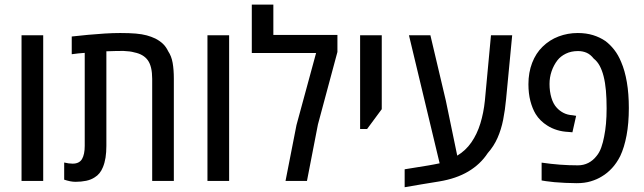

<svg xmlns="http://www.w3.org/2000/svg" viewBox="-20 -783 2788 831"><path d="M73.2 0V-630.4H167V0Z M306.6 3.9Q295.9 3.9 283.4 1.5Q271 -1 257.8 -5.4V-79.6Q277.8 -74.7 294.4 -74.7Q323.2 -74.7 335 -94.7Q346.7 -114.7 346.7 -151.9V-554.2Q332.5 -553.2 318.4 -551.8Q304.2 -550.3 290.5 -548.3V-625Q324.7 -628.9 361.3 -632.3Q397.9 -635.7 433.6 -637.9Q469.2 -640.1 500.5 -640.1Q540.5 -640.1 567.9 -637.7Q595.2 -635.3 615 -629.9Q634.8 -624.5 652.3 -616.2Q671.4 -606.4 685.1 -593.5Q698.7 -580.6 708 -561Q722.2 -540 727.3 -510.7Q732.4 -481.4 732.4 -442.9V0H638.7V-441.4Q638.7 -495.6 619.9 -522Q601.1 -548.3 561.5 -556.2Q543.5 -561.5 515.1 -562.5Q502.4 -562.5 483.6 -562.3Q464.8 -562 440.4 -561V-151.9Q440.4 -124 436.8 -100.8Q433.1 -77.6 425.3 -59.1Q413.6 -29.8 390.1 -15.6Q374 -4.9 352.8 -0.5Q331.5 3.9 306.6 3.9Z M877.9 0V-630.4H971.7V0Z M1215.8 0 1263.2 -241.7 1348.1 -553.7H1069.8V-763.2H1163.1V-631.8H1440.4V-558.1L1356 -244.1L1308.6 0Z M1538.6 -224.6V-630.4H1632.3V-310.5L1568.8 -224.6Z M1731.4 27.3V-50.3L1834 -66.9Q1846.2 -68.8 1858.2 -71.3Q1870.1 -73.7 1882.8 -76.2L1750 -630.4H1842.8L1909.7 -347.2L1959 -109.4Q1995.6 -131.3 2020.3 -167Q2044.9 -202.6 2059.1 -248.8Q2073.2 -294.9 2078.6 -347.2L2105 -630.4H2196.8L2170.4 -354Q2166 -306.6 2157.7 -264.6Q2149.4 -222.7 2133.5 -186.5Q2117.7 -150.4 2090.8 -120.1Q2059.1 -71.8 2006.8 -40.8Q1954.6 -9.8 1880.4 2.4Q1841.3 8.8 1804 14.9Q1766.6 21 1731.4 27.3Z M2476.1 9.8Q2451.7 9.8 2426.3 8.5Q2400.9 7.3 2379.2 5.4Q2357.4 3.4 2342.3 1L2324.2 -2V-79.1Q2365.2 -73.2 2403.6 -70.3Q2441.9 -67.4 2481 -67.4Q2505.9 -67.4 2526.4 -77.9Q2546.9 -88.4 2562 -107.9Q2574.7 -123 2582.5 -145.3Q2590.3 -167.5 2594.7 -191.4Q2600.1 -217.8 2602.8 -247.8Q2605.5 -277.8 2605.5 -314Q2605.5 -356.9 2602.5 -390.9Q2599.6 -424.8 2592.3 -453.6Q2585.9 -478.5 2575.7 -497.8Q2565.4 -517.1 2549.8 -529.3Q2535.6 -547.4 2518.8 -554.7Q2502 -562 2481.9 -562Q2452.1 -562 2429.2 -550.8Q2406.2 -539.6 2392.6 -522Q2376.5 -501 2367.4 -474.6Q2358.4 -448.2 2358.4 -419.9Q2358.4 -387.2 2366.5 -360.1Q2374.5 -333 2389.6 -316.9Q2401.9 -303.2 2418.9 -294.4Q2436 -285.6 2458 -284.2L2473.6 -281.7L2457.5 -210.4L2441.4 -211.9Q2415 -212.9 2391.1 -220.2Q2367.2 -227.5 2348.6 -239.7Q2333.5 -249 2320.6 -261.7Q2307.6 -274.4 2298.3 -289.6Q2284.2 -313 2275.6 -345.7Q2267.1 -378.4 2267.1 -418.5Q2267.1 -469.2 2283.2 -511Q2299.3 -552.7 2328.1 -580.6Q2358.4 -610.4 2397.7 -625.2Q2437 -640.1 2480.5 -640.1Q2517.1 -640.1 2546.9 -630.9Q2576.7 -621.6 2600.1 -605.5Q2620.6 -590.3 2638.4 -567.6Q2656.2 -544.9 2668.5 -514.6Q2684.6 -477.5 2693.1 -427.5Q2701.7 -377.4 2701.7 -315.4Q2701.7 -249.5 2691.9 -197.3Q2682.1 -145 2664.6 -107.9Q2649.4 -77.6 2628.9 -55.4Q2608.4 -33.2 2585 -19.5Q2564 -6.3 2537.1 1.7Q2510.3 9.8 2476.1 9.8Z"/></svg>

Font: Open Sans SemiCondensed Medium
Style: Regular
Weight: 500
Width: 4
Designer: Monotype Design Team
Foundry: Monotype Imaging Inc.
Version: Version 3.000